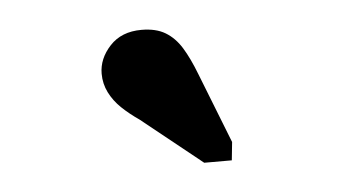

<svg xmlns="http://www.w3.org/2000/svg" viewBox="-30 -867 561 305"><g transform="rotate(-5 250.0 -714.5)"><path d="M288 -746Q278 -772 267.5 -789Q257 -806 242 -815Q227 -824 204 -824Q172 -824 153.5 -804Q135 -784 135 -760Q135 -744 142 -730Q149 -716 161 -704.5Q173 -693 189 -682L285 -605H329L332 -634Z"/></g></svg>

Font: Roboto Serif SemiBold
Style: Italic
Weight: 600
Italic angle: -10°
Version: Version 1.007